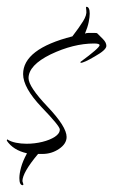

<svg xmlns="http://www.w3.org/2000/svg" viewBox="-24 -595 362 565"><path d="M43 -50Q33 -50 33 -71Q33 -84 38 -102.5Q43 -121 55 -143V-144Q15 -153 -4 -181L-3 -185Q8 -178 23 -175Q38 -172 54 -172Q78 -172 100.5 -177.5Q123 -183 137.5 -192.5Q152 -202 152 -214Q152 -224 98 -280Q44 -337 44 -377Q44 -451 189 -488Q209 -514 220.5 -532.5Q232 -551 230 -564L229 -573L230 -575Q240 -575 240 -555Q240 -545 237 -530Q234 -515 226 -496Q230 -498 235 -498Q240 -498 246 -498Q251 -498 256 -498Q261 -498 262 -497L279 -480Q289 -470 289 -460Q289 -448 255 -429Q223 -410 213 -410V-413Q269 -454 269 -462Q269 -467 253 -467Q192 -467 125 -435Q60 -403 60 -365Q60 -340 116 -281Q172 -222 172 -192Q172 -172 150 -157Q128 -142 101 -142H88Q42 -87 42 -62L45 -52Z"/></svg>

Font: Qwigley
Style: Regular
Weight: 400
Designer: Robert E. Leuschke
Foundry: Robert E. Leuschke
Version: Version 1.010; ttfautohint (v1.8.3)